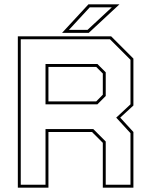

<svg xmlns="http://www.w3.org/2000/svg" viewBox="-20 -868 694 888"><path d="M62.5 0V-700H494L597 -597V-380L536 -324L597 -257.5V0H455.5V-207.5L405.5 -257.5H204V0ZM76 -13.5H190.5V-271H411.5L469 -213.5V-13.5H583.5V-252L517.5 -324L583.5 -385.5V-591.5L488.5 -686.5H76ZM204 -399H425L455.5 -430V-528L425 -558.5H204ZM190.5 -385.5V-572H430.5L469 -533.5V-424L430.5 -385.5ZM267 -716 389 -848H532.5L390.5 -716ZM299 -730H385L497 -834H395Z"/></svg>

Font: Tourney Thin Thin
Style: Regular
Weight: 250
Version: Version 1.015